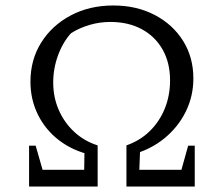

<svg xmlns="http://www.w3.org/2000/svg" viewBox="-20 -680 817 700"><path d="M313 -115Q246 -130 196 -168Q146 -206 118.5 -261.5Q91 -317 91 -382Q91 -462 130 -524.5Q169 -587 237.5 -623.5Q306 -660 393 -660Q478 -660 544 -625.5Q610 -591 647.5 -531Q685 -471 685 -394Q685 -329 657 -272.5Q629 -216 578.5 -175Q528 -134 460 -116L441 -150Q490 -167 525.5 -201.5Q561 -236 580.5 -283.5Q600 -331 600 -387Q600 -451 573 -499Q546 -547 497 -573.5Q448 -600 382 -600Q343 -600 306 -589Q269 -578 239 -559Q209 -526 191.5 -478Q174 -430 174 -379Q174 -325 194.5 -278.5Q215 -232 251.5 -198.5Q288 -165 336 -150ZM86 0V-149H110L143 -34L113 -61H287L288 -131L336 -150V0ZM441 0V-150L491 -140L488 -61H663L634 -34L666 -149H690V0Z"/></svg>

Font: Piazzolla 24pt
Style: Regular
Weight: 400
Designer: Juan Pablo del Peral
Foundry: Huerta Tipografica
Version: Version 2.005